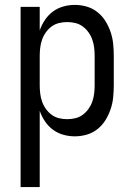

<svg xmlns="http://www.w3.org/2000/svg" viewBox="-20 -548 540 783"><path d="M64 215V-520H142V-424Q150 -447 163.5 -467Q177 -487 196 -501Q215 -515 238 -521.5Q261 -528 285 -528Q310 -528 334 -521Q358 -514 377.5 -498.5Q397 -483 410 -462Q423 -441 431 -417.5Q439 -394 441.5 -369.5Q444 -345 444 -320V-200Q444 -175 441.5 -150.5Q439 -126 431 -102.5Q423 -79 410 -58Q397 -37 377.5 -21.5Q358 -6 334 1Q310 8 285 8Q261 8 238 1.5Q215 -5 196 -19Q177 -33 163.5 -53Q150 -73 142 -96V215ZM254 -62Q271 -62 287.5 -66Q304 -70 317.5 -80Q331 -90 341 -104Q351 -118 356.5 -134Q362 -150 364 -166.5Q366 -183 366 -200V-320Q366 -337 364 -353.5Q362 -370 356.5 -386Q351 -402 341 -416Q331 -430 317.5 -440Q304 -450 287.5 -454Q271 -458 254 -458Q237 -458 220.5 -454Q204 -450 190.5 -440Q177 -430 167 -416Q157 -402 151.5 -386Q146 -370 144 -353.5Q142 -337 142 -320V-200Q142 -183 144 -166.5Q146 -150 151.5 -134Q157 -118 167 -104Q177 -90 190.5 -80Q204 -70 220.5 -66Q237 -62 254 -62Z"/></svg>

Font: Iosevka Fixed
Style: Regular
Weight: 400
Monospace: yes
Designer: Belleve Invis
Foundry: Belleve Invis
Version: Version 33.2.4